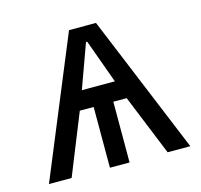

<svg xmlns="http://www.w3.org/2000/svg" viewBox="-85 -643 771 736"><g transform="rotate(-15 300.0 -275.0)"><path d="M249 -550H356L583 0H493L395 -241H342V0H264V-241H209L112 0H22ZM368 -315 305 -489H300L237 -315Z"/></g></svg>

Font: JuliaMono Light
Style: Regular
Weight: 300
Monospace: yes
Designer: cormullion
Foundry: corm
Version: Version 0.054; ttfautohint (v1.8.4)